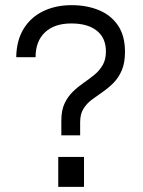

<svg xmlns="http://www.w3.org/2000/svg" viewBox="-20 -725 556 745"><path d="M218 -200V-257Q218 -297 230.5 -323.5Q243 -350 262.5 -369Q282 -388 304.5 -403.5Q327 -419 346.5 -435Q366 -451 378.5 -472.5Q391 -494 391 -525Q391 -578 355.5 -606Q320 -634 257 -634Q191 -634 154.5 -599.5Q118 -565 118 -503H43Q44 -568 71.5 -613Q99 -658 147.5 -681.5Q196 -705 258 -705Q317 -705 364 -685.5Q411 -666 438 -626Q465 -586 465 -524Q465 -481 452.5 -452Q440 -423 420 -403Q400 -383 378 -368Q356 -353 336 -338Q316 -323 303.5 -302.5Q291 -282 291 -251V-200ZM206 0V-116H306V0Z"/></svg>

Font: Hanken Grotesk
Style: Regular
Weight: 400
Designer: Alfredo Marco Pradil
Foundry: Hanken Design Co.
Version: Version 3.013